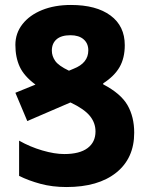

<svg xmlns="http://www.w3.org/2000/svg" viewBox="-20 -744 597 774"><path d="M521 -209Q521 -106 448.5 -48Q376 10 248 10Q191 10 143 -3Q95 -16 57 -35V-177Q101 -152 150.5 -137.5Q200 -123 239 -123Q301 -123 333 -147Q365 -171 365 -214Q365 -249 342 -277Q319 -305 264 -331L90 -256L42 -370L123 -403Q77 -437 59.5 -475Q42 -513 42 -563Q42 -610 70.5 -646.5Q99 -683 149.5 -703.5Q200 -724 266 -724Q368 -724 425.5 -681.5Q483 -639 483 -562Q483 -510 462 -473.5Q441 -437 396 -408V-404Q467 -367 494 -320Q521 -273 521 -209ZM189 -540Q189 -518 202.5 -498.5Q216 -479 258 -459L277 -467Q336 -490 336 -541Q336 -569 317 -585.5Q298 -602 264 -602Q227 -602 208 -585.5Q189 -569 189 -540Z"/></svg>

Font: Noto Sans Armenian Condensed ExtraBold
Style: Regular
Weight: 800
Width: 3
Designer: Monotype Design Team
Foundry: Monotype Imaging Inc.
Version: Version 2.008; ttfautohint (v1.8.4.7-5d5b)